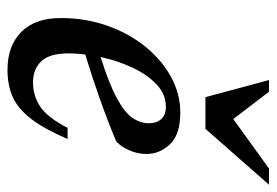

<svg xmlns="http://www.w3.org/2000/svg" viewBox="-130 -580 721 500"><g transform="rotate(90 230.0 -329.5)"><path d="M341.5 -145.5Q315.5 -85 289.2 -50.8Q263 -16.5 232.2 -2.8Q201.5 11 161.5 11Q99 11 62.8 -24.8Q26.5 -60.5 26.5 -127.5Q26.5 -193 46.8 -249.8Q67 -306.5 101.8 -349Q136.5 -391.5 180.5 -415.2Q224.5 -439 272.5 -439Q330 -439 355.2 -412.2Q380.5 -385.5 380.5 -350.5Q380.5 -328.5 371.2 -306.8Q362 -285 347.5 -272Q293.5 -249.5 236.2 -229.2Q179 -209 121.5 -191.5Q118.5 -169.5 118.5 -149.5Q118.5 -98 139.2 -76.8Q160 -55.5 193.5 -55.5Q228.5 -55.5 256.8 -74Q285 -92.5 312.5 -145.5ZM258 -401.5Q224.5 -401.5 198.8 -376.8Q173 -352 155 -313Q137 -274 128 -231.5Q198 -253.5 235.2 -273.8Q272.5 -294 286.5 -314.5Q300.5 -335 300.5 -357Q300.5 -377 289.8 -389.2Q279 -401.5 258 -401.5ZM460.5 -670 315 -504.5H232.5L188 -670H218.5L289.5 -577L418.5 -670Z"/></g></svg>

Font: Newsreader Text Medium
Style: Italic
Weight: 500
Italic angle: -17°
Designer: Hugues Gentile
Foundry: Production Type
Version: Version 1.001